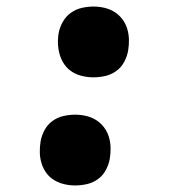

<svg xmlns="http://www.w3.org/2000/svg" viewBox="-20 -558 540 586"><path d="M265 -322Q248 -322 231 -326Q214 -330 200.5 -338.5Q187 -347 177.5 -360Q168 -373 163 -389Q158 -405 157 -422Q156 -439 159 -457Q162 -474 171.5 -491Q181 -508 196.5 -519Q212 -530 230 -534Q248 -538 265 -538Q283 -538 299.5 -534Q316 -530 329.5 -521.5Q343 -513 353 -500Q363 -487 368 -471Q373 -455 373.5 -438Q374 -421 371 -403Q368 -386 359 -369Q350 -352 334.5 -341Q319 -330 301 -326Q283 -322 265 -322ZM209 8Q192 8 175.5 4Q159 0 145 -8.5Q131 -17 121.5 -30Q112 -43 107 -59Q102 -75 101.5 -92Q101 -109 104 -127Q107 -144 116 -161Q125 -178 140.5 -189Q156 -200 174 -204Q192 -208 209 -208Q227 -208 243.5 -204Q260 -200 273.5 -191.5Q287 -183 297 -170Q307 -157 312 -141Q317 -125 317.5 -108Q318 -91 315 -73Q312 -56 303 -39Q294 -22 278.5 -11Q263 0 245 4Q227 8 209 8Z"/></svg>

Font: iosevka_custom_sans_ss08 Heavy
Style: Italic
Weight: 900
Italic angle: -10°
Designer: Belleve Invis
Foundry: Belleve Invis
Version: Version 10.3.0; ttfautohint (v1.8.3)